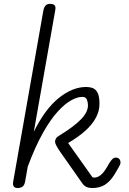

<svg xmlns="http://www.w3.org/2000/svg" viewBox="-20 -948 649 968"><path d="M395.5 -23 282.5 -184Q270 -202.5 263.8 -214.5Q257.5 -226.5 257.5 -233.5Q257.5 -242 262.5 -250.2Q267.5 -258.5 280.5 -265.5Q351 -308.5 387.2 -345.2Q423.5 -382 423.5 -417Q423.5 -432.5 418 -446Q412.5 -459.5 394.5 -459.5Q371 -459.5 339.8 -442.8Q308.5 -426 272 -386.5Q235.5 -347 197 -279Q158.5 -211 120 -108.5L106.5 -32Q103 -13.5 93.2 -6.8Q83.5 0 67.5 0Q60 0 54.5 -3.2Q49 -6.5 46.8 -13Q44.5 -19.5 46 -29.5L198.5 -894Q201.5 -911 209.5 -919.8Q217.5 -928.5 231.5 -928.5Q247.5 -928.5 254.8 -922Q262 -915.5 258.5 -896L150.5 -284Q207 -398 276.2 -453.8Q345.5 -509.5 414.5 -509.5Q432.5 -509.5 447.8 -503.8Q463 -498 472.2 -480Q481.5 -462 481.5 -424Q481.5 -389 464 -355.5Q446.5 -322 411.5 -290Q376.5 -258 323.5 -227L444 -57.5Q447 -52.5 454 -52.5Q471.5 -52.5 487.2 -65Q503 -77.5 520 -106.5L528 -120.5Q538.5 -138.5 546.5 -146Q554.5 -153.5 564 -153.5Q574 -153.5 580.8 -147Q587.5 -140.5 587.5 -127.5Q587.5 -120 578 -104Q568.5 -88 557 -68Q535 -33 508.8 -16.5Q482.5 0 445 0Q428.5 0 416.2 -5.5Q404 -11 395.5 -23Z"/></svg>

Font: Edu VIC WA NT Hand Pre
Style: Regular
Weight: 400
Designer: Tina and Corey Anderson, Eben Sorkin, Mirko Velimirovic
Foundry: Google for Education
Version: Version 1.000